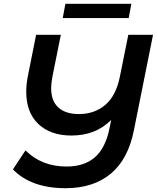

<svg xmlns="http://www.w3.org/2000/svg" viewBox="-20 -883 826 1010"><path d="M785 -700 685 -201Q655 -46 563 30.5Q471 107 325 107Q144 107 48 8L114 -92Q199 -7 330 -7Q423 -7 479 -55.5Q535 -104 556 -208L565 -252Q483 -170 356 -170Q246 -170 182 -230.5Q118 -291 118 -401Q118 -440 127 -485L170 -700H300L256 -481Q249 -443 249 -420Q249 -352 287 -317.5Q325 -283 395 -283Q477 -283 533.5 -331Q590 -379 610 -477L655 -700ZM324 -863H671L657 -788H310Z"/></svg>

Font: Montserrat Alternates SemiBold
Style: Italic
Weight: 600
Italic angle: -11.3°
Designer: Julieta Ulanovsky
Foundry: Julieta Ulanovsky
Version: Version 7.200